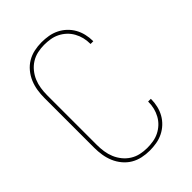

<svg xmlns="http://www.w3.org/2000/svg" viewBox="-221 -838 941 941"><g transform="rotate(-45 250.0 -367.5)"><path d="M247 8Q221 8 195.5 2.5Q170 -3 148 -16Q126 -29 109 -49.5Q92 -70 82 -94Q72 -118 68 -143.5Q64 -169 64 -195V-540Q64 -566 68 -591.5Q72 -617 82 -641Q92 -665 109 -685.5Q126 -706 148 -719Q170 -732 195.5 -737.5Q221 -743 247 -743Q271 -743 294.5 -739Q318 -735 339.5 -724.5Q361 -714 378.5 -697.5Q396 -681 407.5 -660.5Q419 -640 424.5 -616.5Q430 -593 430 -570V-567H411V-569Q411 -591 406 -611.5Q401 -632 390.5 -651Q380 -670 364.5 -684.5Q349 -699 330 -708.5Q311 -718 290 -721.5Q269 -725 247 -725Q224 -725 201 -720Q178 -715 158 -702.5Q138 -690 123 -671.5Q108 -653 99 -631.5Q90 -610 86.5 -586.5Q83 -563 83 -540V-195Q83 -172 86.5 -148.5Q90 -125 99 -103.5Q108 -82 123 -63.5Q138 -45 158 -32.5Q178 -20 201 -15Q224 -10 247 -10Q269 -10 290 -13.5Q311 -17 330 -26.5Q349 -36 364.5 -50.5Q380 -65 390.5 -84Q401 -103 406 -123.5Q411 -144 411 -166V-168H430V-165Q430 -142 424.5 -118.5Q419 -95 407.5 -74.5Q396 -54 378.5 -37.5Q361 -21 339.5 -10.5Q318 0 294.5 4Q271 8 247 8Z"/></g></svg>

Font: Iosevka SS18 Thin
Style: Regular
Weight: 100
Monospace: yes
Designer: Belleve Invis
Foundry: Belleve Invis
Version: Version 25.1.1; ttfautohint (v1.8.4)